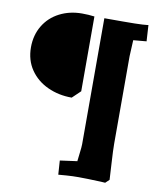

<svg xmlns="http://www.w3.org/2000/svg" viewBox="-88 -781 802 948"><g transform="rotate(10 312.5 -307.5)"><path d="M522.9 76.2 503.9 94.2 482.9 92.8Q407.7 89.8 369.1 89.8Q340.3 89.8 309.1 92Q277.8 94.2 269 95.2L264.2 24.9L350.1 13.2Q351.1 2 355 -29.1Q358.9 -60.1 358.9 -73.2V-512.2V-705.1H450.2Q521 -705.1 550 -707Q579.1 -709 579.1 -710L584 -628.9L518.1 -623Q514.2 -551.3 514.2 -542V-103Q514.2 -71.8 518.1 -8.3Q522 55.2 522.9 76.2ZM26.9 -501Q26.9 -562 55.4 -609.6Q84 -657.2 134.5 -683.1Q185.1 -709 247.1 -709Q279.3 -709 309.1 -705.1V-330.1L268.1 -291Q202.1 -291 147 -316.4Q91.8 -341.8 59.3 -389.4Q26.9 -437 26.9 -501Z"/></g></svg>

Font: Sura
Style: Bold
Weight: 700
Designer: Carolina Giovagnoli
Foundry: Huerta Tipografica
Version: Version 1.002;PS 001.002;hotconv 1.0.70;makeotf.lib2.5.58329